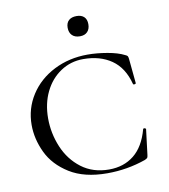

<svg xmlns="http://www.w3.org/2000/svg" viewBox="-76 -708 690 785"><g transform="rotate(-10 269.0 -315.5)"><path d="M463 -451Q470 -448 472 -445Q474 -442 475 -434L485 -331Q485 -328 479.5 -327Q474 -326 473 -330Q455 -399 407.5 -432Q360 -465 290 -465Q238 -465 196 -437Q154 -409 130.5 -360.5Q107 -312 107 -251Q107 -189 131 -131.5Q155 -74 202.5 -38Q250 -2 317 -2Q378 -2 420.5 -36Q463 -70 482 -140Q482 -143 487 -143Q489 -143 491.5 -141.5Q494 -140 494 -139L481 -33Q480 -25 478 -22Q476 -19 467 -15Q390 12 307 12Q212 12 151 -26Q90 -64 63 -121Q36 -178 36 -236Q36 -304 72 -360Q108 -416 171 -448Q234 -480 311 -480Q349 -480 392.5 -472.5Q436 -465 463 -451ZM250 -602Q250 -622 261.5 -632.5Q273 -643 294 -643Q314 -643 325 -632.5Q336 -622 336 -602Q336 -582 325 -570.5Q314 -559 294 -559Q273 -559 261.5 -570.5Q250 -582 250 -602Z"/></g></svg>

Font: Cormorant SC
Style: Regular
Weight: 400
Designer: Christian Thalmann (Catharsis Fonts)
Foundry: Catharsis Fonts
Version: Version 4.000